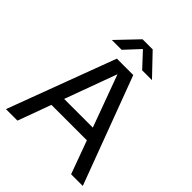

<svg xmlns="http://www.w3.org/2000/svg" viewBox="-255 -1095 1245 1245"><g transform="rotate(45 367.0 -473.0)"><path d="M15 0 292 -740H442.5L719.5 0H612.5L529 -228H204L120.5 0ZM235 -313.5H498L366.5 -671.5ZM183.5 -802.5 321 -946.5H414L551.5 -802.5H461.5L367.5 -903.5L273.5 -802.5Z"/></g></svg>

Font: Encode Sans Semi Expanded Medium
Style: Regular
Weight: 500
Width: 6
Designer: Multiple Designers
Foundry: Impallari Type
Version: Version 3.000; ttfautohint (v1.8.3) -l 8 -r 50 -G 200 -x 14 